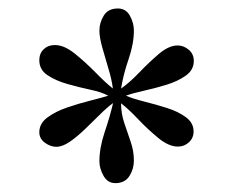

<svg xmlns="http://www.w3.org/2000/svg" viewBox="-20 -715 541 446"><path d="M248 -289.6Q230 -289.6 220.5 -306.6Q210.9 -323.7 210.9 -340.3Q210.9 -371.6 223.1 -408Q235.4 -444.3 242.7 -475.6Q229 -465.8 212.2 -449Q195.3 -432.1 177.2 -414.8Q159.2 -397.5 142.1 -385.7Q125 -374 110.8 -374Q97.2 -374 84.2 -383.5Q71.3 -393.1 71.3 -407.7Q71.3 -428.2 90.1 -442.1Q108.9 -456.1 136 -465.3Q163.1 -474.6 189.5 -481.2Q215.8 -487.8 231.4 -492.7Q216.3 -501 189.9 -506.6Q163.6 -512.2 136.2 -520Q108.9 -527.8 90.1 -540.5Q71.3 -553.2 71.3 -575.2Q71.3 -590.8 81.5 -600.6Q91.8 -610.4 107.4 -610.4Q128.9 -610.4 153.6 -590.6Q178.2 -570.8 201.7 -546.9Q225.1 -522.9 242.2 -509.3Q239.7 -529.8 231.9 -555.4Q224.1 -581.1 217.5 -605Q210.9 -628.9 210.9 -643.6Q210.9 -662.6 221.2 -679Q231.4 -695.3 253.9 -695.3Q272.5 -695.3 281.7 -678.5Q291 -661.6 291 -644.5Q291 -613.3 278.8 -577.9Q266.6 -542.5 261.2 -509.3Q280.8 -522.9 303.5 -546.6Q326.2 -570.3 349.1 -589.8Q372.1 -609.4 392.6 -609.4Q406.7 -609.4 418.5 -599.4Q430.2 -589.4 430.2 -573.7Q430.2 -552.7 411.9 -539.6Q393.6 -526.4 366.7 -518.1Q339.8 -509.8 314 -504.2Q288.1 -498.5 272.5 -492.7Q288.6 -485.8 314.7 -479.2Q340.8 -472.7 367.2 -464.4Q393.6 -456.1 411.6 -442.9Q429.7 -429.7 429.7 -409.7Q429.7 -394.5 418.9 -384.5Q408.2 -374.5 393.1 -374.5Q372.1 -374.5 347.9 -394.3Q323.7 -414.1 301 -438Q278.3 -461.9 261.2 -475.1Q261.2 -451.2 268.8 -429Q276.4 -406.7 283.7 -385.3Q291 -363.8 291 -341.8Q291 -322.3 280.5 -305.9Q270 -289.6 248 -289.6Z"/></svg>

Font: Awami Nastaliq
Style: Regular
Weight: 400
Designer: Peter Martin, SIL International
Foundry: SIL International
Version: Version 3.100